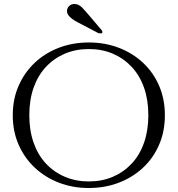

<svg xmlns="http://www.w3.org/2000/svg" viewBox="-20 -933 891 963"><path d="M425 10Q345 10 276 -16.5Q207 -43 155 -91.5Q103 -140 73.5 -207Q44 -274 44 -355Q44 -436 73.5 -503Q103 -570 154.5 -618.5Q206 -667 275.5 -693.5Q345 -720 426 -720Q506 -720 575.5 -693.5Q645 -667 697 -618.5Q749 -570 778 -503Q807 -436 807 -355Q807 -274 778 -207Q749 -140 697 -91.5Q645 -43 575.5 -16.5Q506 10 425 10ZM425 -23Q492 -23 546.5 -46.5Q601 -70 641 -113Q681 -156 702.5 -217.5Q724 -279 724 -355Q724 -432 702.5 -493Q681 -554 641 -597Q601 -640 546.5 -663.5Q492 -687 426 -687Q359 -687 304.5 -663.5Q250 -640 210 -597Q170 -554 148.5 -493Q127 -432 127 -355Q127 -279 148.5 -217.5Q170 -156 210 -113Q250 -70 305 -46.5Q360 -23 425 -23ZM413 -872Q402 -885 392.5 -894.5Q383 -904 373.5 -908.5Q364 -913 353 -913Q337 -913 326.5 -902.5Q316 -892 316 -878Q316 -867 322.5 -857.5Q329 -848 341.5 -838.5Q354 -829 372 -820L475 -766H493V-778Z"/></svg>

Font: Roboto Serif 120pt Expanded Light
Style: Regular
Weight: 300
Width: 7
Designer: Greg Gazdowicz
Foundry: Commercial Type
Version: Version 1.008